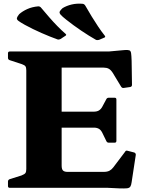

<svg xmlns="http://www.w3.org/2000/svg" viewBox="-20 -1036 821 1059"><path d="M554 -828 526 -816Q515 -813 508 -817Q471 -838 428 -867Q385 -896 346 -927Q323 -945 314.5 -955Q306 -965 309.5 -972.5Q313 -980 325 -991Q346 -1004 374.5 -1011Q403 -1018 437 -1015Q446 -1013 451 -1004Q468 -974 485.5 -945.5Q503 -917 521 -890Q539 -863 558 -839Q564 -831 554 -828ZM340 -838 314 -821Q304 -816 296 -819Q257 -833 209 -854Q161 -875 117 -899Q92 -913 81.5 -921Q71 -929 73.5 -937.5Q76 -946 86 -958Q104 -974 130.5 -986Q157 -998 191 -1001Q201 -1001 207 -993Q229 -967 251 -941.5Q273 -916 296 -892.5Q319 -869 342 -849Q349 -843 340 -838ZM125 0V-752H320V-123Q320 -102 328 -95Q336 -88 352 -88H552Q572 -88 584 -94.5Q596 -101 605 -113L670 -199Q674 -208 685 -204L720 -195Q729 -192 729 -182L706 -31Q704 -15 699 -7Q694 1 681 2.5Q668 4 638 3L575 0ZM580 -249Q570 -249 566 -259L545 -302Q537 -319 525.5 -325.5Q514 -332 498 -332H320V-420H495Q515 -420 526 -427Q537 -434 544 -447L566 -488Q570 -497 580 -497H612Q622 -497 622 -487V-259Q622 -249 612 -249ZM663 -551Q654 -549 648 -558L602 -634Q591 -651 579.5 -657Q568 -663 552 -663H320V-752H580L668 -760Q685 -761 693 -758.5Q701 -756 703 -743Q705 -730 706 -700L708 -568Q708 -558 698 -556ZM34 0Q24 0 24 -10V-35Q24 -44 34 -48L98 -68Q116 -75 120.5 -82Q125 -89 125 -104V-204H320V0ZM24 -742Q24 -752 34 -752H320V-548H125V-648Q125 -663 120.5 -670Q116 -677 98 -683L34 -704Q24 -707 24 -717Z"/></svg>

Font: Hahmlet ExtraBold
Style: Regular
Weight: 800
Designer: Minjoo Ham & Mark Frömberg
Foundry: hypertype
Version: Version 1.002